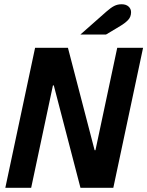

<svg xmlns="http://www.w3.org/2000/svg" viewBox="-20 -896 703 916"><path d="M5.4 0 147.4 -668H304.1L431.4 -179.3H435.4L539.3 -668H662.6L520.6 0H363.9L236.6 -488.7H232.6L128.7 0ZM363.5 -731.2 487.7 -840.8Q508.7 -859.3 524.7 -867.5Q540.8 -875.7 560.2 -875.7Q581.1 -875.7 593.2 -864.9Q605.3 -854 605.3 -837.8Q605.3 -815.4 590.9 -800.4Q576.4 -785.4 554.1 -772.2L485.7 -731.2Z"/></svg>

Font: Atkinson Hyperlegible Mono ExtraLight
Style: Italic
Weight: 200
Italic angle: -12°
Monospace: yes
Designer: Elliott Scott, Megan Eiswerth, Linus Boman, Theodore Petrosky, Letters from Sweden
Foundry: Applied Design Works, Letters from Sweden
Version: Version 2.001